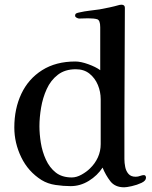

<svg xmlns="http://www.w3.org/2000/svg" viewBox="-20 -796 646 818"><path d="M409 -373Q409 -405 397 -434Q385 -463 361.5 -482Q338 -501 303 -501Q257 -501 226.5 -477.5Q196 -454 179 -416.5Q162 -379 155 -337Q148 -295 148 -258Q148 -225 154 -187.5Q160 -150 175.5 -116Q191 -82 217.5 -61Q244 -40 286 -40Q306 -40 327.5 -52Q349 -64 363 -78Q385 -99 397 -125.5Q409 -152 409 -182ZM602 -39Q602 -26 583 -17Q564 -8 541.5 -3Q519 2 509 2Q470 2 450 -24Q430 -50 417 -82Q395 -48 358.5 -25.5Q322 -3 281 -3Q250 -3 216.5 -8Q183 -13 157 -29Q100 -65 70.5 -126Q41 -187 41 -253Q41 -333 71 -396.5Q101 -460 159.5 -497Q218 -534 301 -534Q324 -534 356 -522.5Q388 -511 407 -497V-680Q407 -710 394 -714Q381 -718 355 -718Q345 -718 336 -717.5Q327 -717 317 -717Q313 -717 306.5 -720.5Q300 -724 300 -729Q300 -737 306 -739.5Q312 -742 318 -743Q340 -748 361.5 -750.5Q383 -753 404 -756Q426 -760 447 -764.5Q468 -769 489 -775Q492 -776 497 -776Q512 -776 512 -763Q512 -644 511 -524.5Q510 -405 510 -286V-118Q510 -102 513.5 -84.5Q517 -67 527.5 -55Q538 -43 558 -43Q568 -43 577 -46.5Q586 -50 593 -50Q598 -50 600 -46.5Q602 -43 602 -39Z"/></svg>

Font: Kaisei HarunoUmi Medium
Style: Regular
Weight: 500
Designer: Font-Kai, 金井和夫
Foundry: KAZUO KANAI
Version: Version 5.003